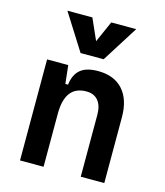

<svg xmlns="http://www.w3.org/2000/svg" viewBox="-115 -863 816 950"><g transform="rotate(15 293.0 -388.0)"><path d="M388.2 0V-317.4Q388.2 -364.3 366.9 -389.6Q345.7 -415 306.6 -415Q197.8 -415 197.8 -271.5V0H77.1V-517.6H185.5L195.8 -423.8H209.5Q215.8 -476.1 246.1 -501.7Q276.4 -527.3 336.9 -527.3Q418.9 -527.3 463.9 -477.5Q508.8 -427.7 508.8 -336.9V0ZM229 -590.8 111.8 -776.4H239.7L288.1 -667.5L336.4 -776.4H464.4L347.2 -590.8Z"/></g></svg>

Font: CaskaydiaCove NFP SemiBold
Style: Regular
Weight: 600
Designer: Aaron Bell
Foundry: Saja Typeworks
Version: Version 2111.001; VTT 6.35;Nerd Fonts 3.1.1